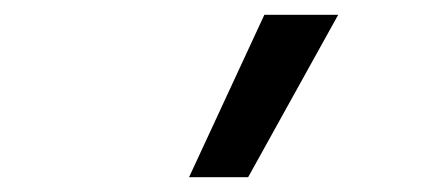

<svg xmlns="http://www.w3.org/2000/svg" viewBox="-20 -1020 590 260"><path d="M316 -780H236L338 -1000H438Z"/></svg>

Font: M PLUS Code Latin SemiExpanded
Style: Regular
Weight: 400
Width: 6
Designer: Coji Morishita
Foundry: UNDERFOREST DESIGN
Version: Version 1.002; ttfautohint (v1.8.3)